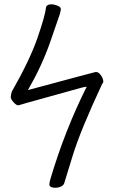

<svg xmlns="http://www.w3.org/2000/svg" viewBox="-20 -732 540 908"><path d="M218 116Q286 -114 390 -322Q375 -320 364 -317L152 -258Q100 -244 68 -234H67Q58 -233 44 -248.5Q30 -264 31 -275Q32 -286 36 -299Q121 -448 157.5 -553.5Q194 -659 198 -699Q200 -707 212.5 -710.5Q225 -714 245 -707.5Q265 -701 267 -693Q269 -685 263 -665.5Q257 -646 217 -532Q177 -418 112 -306L354 -371L430 -391Q443 -394 454.5 -379.5Q466 -365 468 -351Q470 -341 464 -337Q361 -117 324 3.5Q287 124 283.5 135Q280 146 264 152Q248 158 230.5 155Q213 152 213.5 140.5Q214 129 218 116Z"/></svg>

Font: LXGW WenKai Mono TC
Style: Regular
Weight: 400
Designer: LXGW / Fontworks Inc.
Foundry: LXGW / Fontworks Inc.
Version: Version 1.330